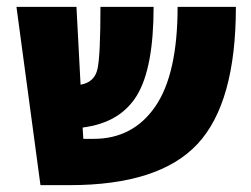

<svg xmlns="http://www.w3.org/2000/svg" viewBox="-20 -540 731 560"><path d="M98 0 28 -520H203L215 -293Q256 -300 264.5 -339.5Q273 -379 273 -520H428Q428 -342 379.5 -262Q331 -182 221 -168L223 -135H253Q368 -135 433 -229.5Q498 -324 498 -520H668Q668 -240 556 -120Q444 0 183 0Z"/></svg>

Font: Mplus 1p Black
Style: Regular
Weight: 900
Version: Version 1.061